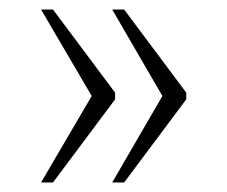

<svg xmlns="http://www.w3.org/2000/svg" viewBox="-20 -471 476 402"><path d="M215 -89 320 -270 215 -451H240L370 -277V-263L240 -89ZM66 -89 172 -270 66 -451H91L221 -277V-263L91 -89Z"/></svg>

Font: Noto Serif Tamil SemiCondensed ExtraLight
Style: Italic
Weight: 200
Width: 4
Italic angle: -12°
Designer: Indian Type Foundry, Tom Grace, and the Monotype Design Team
Foundry: Monotype Imaging Inc.
Version: Version 2.003; ttfautohint (v1.8.4.7-5d5b)